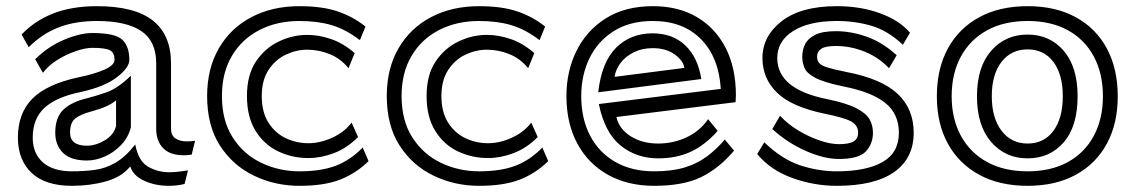

<svg xmlns="http://www.w3.org/2000/svg" viewBox="-20 -590 3679 622"><path d="M601 -89Q594 -88 587.5 -87.5Q581 -87 575 -87Q531 -87 508.5 -110Q486 -133 486 -173V-385Q486 -457 437.5 -489.5Q389 -522 294 -522Q224 -522 170.5 -501.5Q117 -481 73 -437L50 -478Q91 -522 151.5 -546Q212 -570 294 -570Q416 -570 475 -523.5Q534 -477 534 -385V-173Q534 -151 548.5 -141.5Q563 -132 585 -132Q592 -132 598.5 -132.5Q605 -133 612 -134ZM578 6Q553 12 527 12Q483 12 447 -4.5Q411 -21 402 -51Q375 -17 323.5 -2.5Q272 12 213 12Q128 12 83.5 -29Q39 -70 38 -141V-144Q38 -223 84.5 -270Q131 -317 232 -339Q286 -350 318.5 -364.5Q351 -379 351 -396Q351 -420 335.5 -427.5Q320 -435 279 -435Q257 -435 226 -424.5Q195 -414 166 -396Q137 -378 119 -354L94 -398Q135 -439 187 -461Q239 -483 279 -483Q353 -483 376 -461.5Q399 -440 399 -396Q399 -371 359 -340Q319 -309 242 -292Q163 -276 124.5 -241Q86 -206 86 -144V-142Q87 -91 120 -63Q153 -35 213 -35Q252 -35 286.5 -39.5Q321 -44 353.5 -62.5Q386 -81 418 -122Q429 -67 460.5 -49.5Q492 -32 528 -32Q544 -32 559.5 -34Q575 -36 589 -38ZM404 -178Q396 -145 372.5 -120.5Q349 -96 319.5 -83Q290 -70 262 -70Q209 -70 184 -95Q159 -120 159 -160Q159 -210 185.5 -235Q212 -260 263 -272Q287 -278 324 -290.5Q361 -303 404 -345ZM356 -265Q332 -244 276 -229Q239 -219 223 -205.5Q207 -192 207 -160Q207 -118 262 -118Q290 -118 319.5 -135.5Q349 -153 356 -182Z M1174 -68Q1133 -28 1081.5 -8Q1030 12 950 12Q871 12 802.5 -21Q734 -54 692.5 -118.5Q651 -183 651 -279Q651 -368 689 -433.5Q727 -499 794.5 -534.5Q862 -570 950 -570Q1024 -570 1074 -553Q1124 -536 1164 -504L1146 -460Q1100 -495 1054.5 -508.5Q1009 -522 950 -522Q877 -522 820 -492.5Q763 -463 731 -408.5Q699 -354 699 -279Q699 -199 734 -144.5Q769 -90 826.5 -62.5Q884 -35 950 -35Q1020 -35 1067.5 -53Q1115 -71 1155 -112ZM1140 -146Q1104 -110 1062 -94Q1020 -78 979 -78Q927 -78 881.5 -99.5Q836 -121 808 -166Q780 -211 780 -279Q780 -347 809 -390.5Q838 -434 883 -455.5Q928 -477 975 -477Q1013 -477 1052.5 -463.5Q1092 -450 1129 -418L1109 -369Q1084 -400 1048.5 -414.5Q1013 -429 975 -429Q940 -429 906 -413Q872 -397 850 -363.5Q828 -330 828 -279Q828 -227 849.5 -193Q871 -159 905.5 -142.5Q940 -126 979 -126Q1017 -126 1056.5 -144Q1096 -162 1119 -193Z M1756 -68Q1715 -28 1663.5 -8Q1612 12 1532 12Q1453 12 1384.5 -21Q1316 -54 1274.5 -118.5Q1233 -183 1233 -279Q1233 -368 1271 -433.5Q1309 -499 1376.5 -534.5Q1444 -570 1532 -570Q1606 -570 1656 -553Q1706 -536 1746 -504L1728 -460Q1682 -495 1636.5 -508.5Q1591 -522 1532 -522Q1459 -522 1402 -492.5Q1345 -463 1313 -408.5Q1281 -354 1281 -279Q1281 -199 1316 -144.5Q1351 -90 1408.5 -62.5Q1466 -35 1532 -35Q1602 -35 1649.5 -53Q1697 -71 1737 -112ZM1722 -146Q1686 -110 1644 -94Q1602 -78 1561 -78Q1509 -78 1463.5 -99.5Q1418 -121 1390 -166Q1362 -211 1362 -279Q1362 -347 1391 -390.5Q1420 -434 1465 -455.5Q1510 -477 1557 -477Q1595 -477 1634.5 -463.5Q1674 -450 1711 -418L1691 -369Q1666 -400 1630.5 -414.5Q1595 -429 1557 -429Q1522 -429 1488 -413Q1454 -397 1432 -363.5Q1410 -330 1410 -279Q1410 -227 1431.5 -193Q1453 -159 1487.5 -142.5Q1522 -126 1561 -126Q1599 -126 1638.5 -144Q1678 -162 1701 -193Z M2358 -102Q2309 -44 2251 -16Q2193 12 2099 12Q2014 12 1950 -23.5Q1886 -59 1850.5 -124.5Q1815 -190 1815 -279Q1815 -359 1847.5 -425Q1880 -491 1942.5 -530.5Q2005 -570 2095 -570Q2178 -570 2238 -534.5Q2298 -499 2331 -434.5Q2364 -370 2364 -281Q2364 -276 2363.5 -270.5Q2363 -265 2363 -259L1977 -211Q1985 -173 2022.5 -149Q2060 -125 2112 -125Q2161 -125 2204 -145Q2247 -165 2274 -204L2305 -166Q2263 -119 2217 -98Q2171 -77 2112 -77Q2042 -77 1990.5 -118.5Q1939 -160 1920 -253L2315 -302Q2309 -404 2251 -463Q2193 -522 2095 -522Q2020 -522 1968 -489Q1916 -456 1889.5 -401Q1863 -346 1863 -279Q1863 -205 1892 -150Q1921 -95 1974 -65Q2027 -35 2099 -35Q2156 -35 2196.5 -47Q2237 -59 2268.5 -82Q2300 -105 2328 -138ZM1918 -291Q1929 -389 1976 -435.5Q2023 -482 2094 -482Q2159 -482 2200 -443Q2241 -404 2252 -334ZM2197 -370Q2194 -393 2166 -413.5Q2138 -434 2094 -434Q2060 -434 2033 -420.5Q2006 -407 1990 -385.5Q1974 -364 1971 -341Z M2905 -445Q2856 -491 2803 -506.5Q2750 -522 2691 -522Q2601 -522 2549.5 -489.5Q2498 -457 2498 -402Q2498 -301 2659 -269Q2722 -256 2754 -239.5Q2786 -223 2797 -203.5Q2808 -184 2808 -160Q2808 -124 2785 -99.5Q2762 -75 2698 -75Q2649 -75 2589.5 -101.5Q2530 -128 2482 -172L2507 -215Q2532 -188 2566 -167.5Q2600 -147 2635 -135Q2670 -123 2698 -123Q2731 -123 2745.5 -132Q2760 -141 2760 -160Q2760 -184 2737.5 -196.5Q2715 -209 2650 -222Q2544 -244 2497 -290Q2450 -336 2450 -402Q2450 -473 2512.5 -521.5Q2575 -570 2691 -570Q2768 -570 2831 -547Q2894 -524 2928 -484ZM2860 -369Q2827 -404 2781.5 -422.5Q2736 -441 2688 -441Q2654 -441 2640.5 -432Q2627 -423 2627 -406Q2627 -394 2633.5 -386Q2640 -378 2660.5 -371.5Q2681 -365 2721 -357Q2836 -335 2888 -286Q2940 -237 2940 -160Q2940 -77 2876.5 -32.5Q2813 12 2691 12Q2617 12 2546.5 -13.5Q2476 -39 2433 -91L2456 -129Q2513 -74 2572 -54.5Q2631 -35 2691 -35Q2786 -35 2839 -65Q2892 -95 2892 -160Q2892 -221 2848 -256.5Q2804 -292 2712 -310Q2649 -323 2621 -338Q2593 -353 2586 -370.5Q2579 -388 2579 -406Q2579 -428 2588 -446.5Q2597 -465 2620.5 -477Q2644 -489 2688 -489Q2737 -489 2788 -471Q2839 -453 2885 -411Z M3601 -278Q3601 -190 3566 -125Q3531 -60 3465.5 -24Q3400 12 3309 12Q3218 12 3152 -24Q3086 -60 3050.5 -125Q3015 -190 3015 -278Q3015 -367 3050.5 -432.5Q3086 -498 3152 -534Q3218 -570 3309 -570Q3400 -570 3465.5 -534Q3531 -498 3566 -432.5Q3601 -367 3601 -278ZM3553 -278Q3553 -352 3523.5 -407Q3494 -462 3439.5 -492Q3385 -522 3309 -522Q3233 -522 3178 -492Q3123 -462 3093 -407Q3063 -352 3063 -278Q3063 -205 3093 -150Q3123 -95 3178 -65Q3233 -35 3309 -35Q3385 -35 3439.5 -65Q3494 -95 3523.5 -150Q3553 -205 3553 -278ZM3309 -77Q3237 -77 3191 -130Q3145 -183 3145 -278Q3145 -373 3191 -425.5Q3237 -478 3309 -478Q3381 -478 3426 -425.5Q3471 -373 3471 -278Q3471 -181 3426 -129Q3381 -77 3309 -77ZM3309 -125Q3362 -125 3392.5 -166Q3423 -207 3423 -278Q3423 -349 3392.5 -389.5Q3362 -430 3309 -430Q3256 -430 3224.5 -389.5Q3193 -349 3193 -278Q3193 -208 3224.5 -166.5Q3256 -125 3309 -125Z"/></svg>

Font: Train One
Style: Regular
Weight: 400
Designer: Fontworks Inc.
Foundry: Fontworks Inc.
Version: Version 1.100